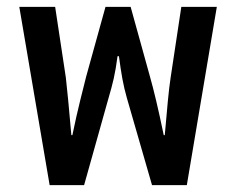

<svg xmlns="http://www.w3.org/2000/svg" viewBox="-20 -537 686 557"><path d="M124 0 36 -517H140L171 -312Q174 -286 178 -244.5Q182 -203 187 -145H190Q202 -203 212.5 -245Q223 -287 230 -315L286 -517H359L415 -315Q423 -287 433 -245Q443 -203 455 -145H458Q463 -203 467 -244.5Q471 -286 475 -312L506 -517H609L522 0H421L348 -253Q340 -281 335 -308.5Q330 -336 325 -374H321Q316 -336 310 -309.5Q304 -283 295 -253L224 0Z"/></svg>

Font: Noto Sans Thai UI SemCond Med
Style: Regular
Weight: 500
Width: 4
Designer: Monotype Design Team
Foundry: Monotype Imaging Inc.
Version: Version 2.000; ttfautohint (v1.8.4.7-5d5b)